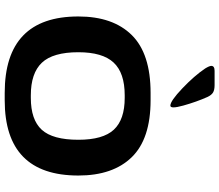

<svg xmlns="http://www.w3.org/2000/svg" viewBox="-78 -844 932 816"><g transform="rotate(90 388.0 -436.0)"><path d="M726 -303Q726 10 406 10H375Q50 10 50 -303Q50 -450 129 -530Q208 -610 375 -610H406Q570 -610 648 -530Q726 -450 726 -303ZM574 -303Q574 -408 531 -454Q488 -500 396 -500H385Q290 -500 246 -453Q202 -406 202 -303Q202 -195 246.5 -148Q291 -101 385 -101H396Q489 -101 531.5 -147.5Q574 -194 574 -303ZM342 -882Q362 -882 373 -875.5Q384 -869 392 -852Q413 -805 428.5 -749.5Q444 -694 429 -694Q409 -694 355.5 -745Q302 -796 271 -842Q260 -860 260 -868Q260 -882 281 -882Z"/></g></svg>

Font: Red Rose Bold
Style: Regular
Weight: 700
Designer: jaikishan Patel
Version: Version 1.000